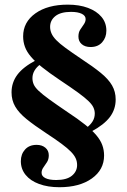

<svg xmlns="http://www.w3.org/2000/svg" viewBox="-20 -602 540 815"><path d="M367.7 -43.5 347.6 -59.7Q363.7 -71.8 373 -86.7Q382.3 -101.6 382.3 -120.2Q382.3 -133.1 376.6 -145.6Q371 -158.1 355.6 -173Q340.3 -187.9 310.9 -209.3Q281.5 -230.6 233.1 -262.9Q188.7 -292.7 158.9 -316.5Q129 -340.3 111.3 -361.3Q93.5 -382.3 85.9 -403.2Q78.2 -424.2 78.2 -447.6Q78.2 -508.1 130.2 -545.2Q182.3 -582.3 267.7 -582.3Q316.9 -582.3 353.6 -568.5Q390.3 -554.8 410.9 -530.2Q431.5 -505.6 431.5 -471.8Q431.5 -442.7 413.7 -422.6Q396 -402.4 364.5 -402.4Q341.1 -402.4 327 -414.5Q312.9 -426.6 312.9 -446.8Q312.9 -464.5 320.6 -476.2Q328.2 -487.9 335.9 -498.8Q343.5 -509.7 343.5 -521Q343.5 -535.5 327 -543.5Q310.5 -551.6 281.5 -551.6Q237.9 -551.6 215.3 -533.9Q192.7 -516.1 192.7 -487.9Q192.7 -473.4 198.8 -459.7Q204.8 -446 219 -431.5Q233.1 -416.9 258.5 -398.4Q283.9 -379.8 323.4 -353.2Q375 -319.4 407.7 -292.7Q440.3 -266.1 455.6 -239.5Q471 -212.9 471 -179.8Q471 -137.9 446.4 -105.2Q421.8 -72.6 367.7 -43.5ZM232.3 192.7Q183.1 192.7 146 179Q108.9 165.3 88.7 140.3Q68.5 115.3 68.5 82.3Q68.5 52.4 86.3 32.7Q104 12.9 135.5 12.9Q158.1 12.9 172.6 25Q187.1 37.1 187.1 57.3Q187.1 74.2 179.4 86.3Q171.8 98.4 164.1 108.9Q156.5 119.4 156.5 131.5Q156.5 146 172.6 154Q188.7 162.1 218.5 162.1Q262.9 162.1 285.1 144Q307.3 125.8 307.3 98.4Q307.3 83.1 301.2 69.8Q295.2 56.5 281 41.9Q266.9 27.4 241.5 8.5Q216.1 -10.5 176.6 -36.3Q125 -70.2 92.3 -96.8Q59.7 -123.4 44.4 -150Q29 -176.6 29 -209.7Q29 -251.6 53.6 -284.7Q78.2 -317.7 132.3 -346L152.4 -329.8Q136.3 -318.5 127 -303.2Q117.7 -287.9 117.7 -270.2Q117.7 -256.5 123 -244Q128.2 -231.5 144 -216.5Q159.7 -201.6 189.1 -180.2Q218.5 -158.9 266.1 -126.6Q311.3 -96.8 341.1 -73Q371 -49.2 388.7 -28.2Q406.5 -7.3 414.1 13.7Q421.8 34.7 421.8 58.1Q421.8 118.5 369.8 155.6Q317.7 192.7 232.3 192.7Z"/></svg>

Font: Playfair 5pt SemiExpanded Light ExtraBold
Style: Regular
Weight: 800
Version: Version 2.001;gftools[0.9.30]